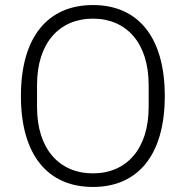

<svg xmlns="http://www.w3.org/2000/svg" viewBox="-20 -730 737 762"><path d="M349 12C526 12 634 -113 634 -349C634 -585 526 -710 349 -710C171 -710 63 -585 63 -349C63 -113 171 12 349 12ZM349 -42C215 -42 127 -139 127 -305V-393C127 -559 215 -656 349 -656C482 -656 570 -559 570 -393V-305C570 -139 482 -42 349 -42Z"/></svg>

Font: IBM Plex Thai Looped Light
Style: Regular
Weight: 300
Designer: Mike Abbink, Paul van der Laan, Pieter van Rosmalen, Ben Mitchell, Mark Frömberg
Foundry: Bold Monday
Version: Version 1.0